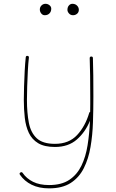

<svg xmlns="http://www.w3.org/2000/svg" viewBox="-20 -779 615 1019"><path d="M126 -482.4Q134.3 -481.4 133.3 -473.1Q129.9 -442.9 127.7 -401.9Q125.5 -360.8 124.3 -320.1Q123 -279.3 123 -248.5Q123 -180.7 133.1 -127.9Q143.1 -75.2 174.8 -45.4Q206.5 -15.6 271.5 -15.6Q345.7 -15.6 389.2 -62.3Q432.6 -108.9 453.6 -180.2Q455.1 -184.1 458.5 -185.5Q459 -205.6 459 -226.1Q459 -246.6 459 -266.6Q459 -321.8 458.3 -377.9Q457.5 -434.1 456.1 -470.2Q456.1 -479 464.4 -479Q473.1 -479 473.1 -470.7Q474.6 -434.1 475.1 -377.9Q475.6 -321.8 475.6 -266.6Q475.6 -199.7 473.4 -130.6Q471.2 -61.5 460.4 1.2Q449.7 64 424.8 113.5Q399.9 163.1 355.5 191.9Q311 220.7 240.2 220.7Q187 220.7 147.9 201.4Q108.9 182.1 85.9 148.4Q81.1 141.1 87.9 136.7Q95.7 131.8 100.1 138.7Q120.6 168.5 155.3 185.8Q189.9 203.1 240.2 203.1Q306.2 203.1 347.4 175.8Q388.7 148.4 411.9 100.8Q435.1 53.2 444.8 -8.3Q454.6 -69.8 457.5 -138.2Q433.1 -78.1 387.9 -38.6Q342.8 1 271.5 1Q215.8 1 182.6 -19Q149.4 -39.1 133.1 -73.7Q116.7 -108.4 111.6 -153.6Q106.4 -198.7 106.4 -248.5Q106.4 -279.8 107.7 -320.8Q108.9 -361.8 111.1 -403.1Q113.3 -444.3 116.7 -475.1Q117.7 -483.4 126 -482.4ZM398.4 -727.1Q398.4 -713.9 389.2 -706.1Q379.9 -698.2 367.7 -698.2Q354.5 -698.2 346.2 -707.5Q337.9 -716.8 337.9 -726.6Q337.9 -741.2 345.7 -750Q353.5 -758.8 364.3 -758.8Q379.4 -758.8 388.9 -749.3Q398.4 -739.7 398.4 -727.1ZM252 -732.9Q252 -717.3 242.4 -707.8Q232.9 -698.2 217.3 -698.2Q206.5 -698.2 199 -707.5Q191.4 -716.8 191.4 -728.5Q191.4 -741.2 200.2 -750Q209 -758.8 221.7 -758.8Q233.4 -758.8 242.7 -751.2Q252 -743.7 252 -732.9Z"/></svg>

Font: Mikhak Thin
Style: Regular
Weight: 100
Designer: Amin Abedi
Version: Version 3.3